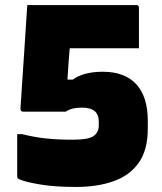

<svg xmlns="http://www.w3.org/2000/svg" viewBox="-20 -720 640 760"><path d="M88 -700H519Q530 -700 530 -689V-529H256Q256 -523 255 -518Q253 -493 251 -466.5Q249 -440 247 -405H268Q311 -436 387 -436Q474 -436 519.5 -386.5Q565 -337 565 -242V-211Q565 -126 529 -75.5Q493 -25 429 -2.5Q365 20 282 20Q198 20 140.5 10.5Q83 1 57 -10Q50 -13 49 -16.5Q48 -20 48 -26V-189H68Q115 -177 162 -172Q209 -167 269 -167Q328 -167 349.5 -181Q371 -195 371 -224V-239Q371 -294 305 -294Q263 -294 240 -278H73Q60 -278 61 -291Q62 -303 64 -335.5Q66 -368 69 -413Q72 -458 75.5 -509Q79 -560 82 -609.5Q85 -659 88 -700Z"/></svg>

Font: Recursive Mn Lnr St Blk
Style: Regular
Weight: 900
Monospace: yes
Version: Version 1.079;hotconv 1.0.112;makeotfexe 2.5.65598; ttfautoh